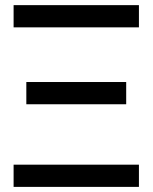

<svg xmlns="http://www.w3.org/2000/svg" viewBox="-20 -731 597 751"><path d="M33.2 0H523.4V-86.9H33.2ZM83 -323.2H473.6V-410.2H83ZM33.2 -624H523.4V-710.9H33.2Z"/></svg>

Font: Roboto Flex
Style: wght 400 wdth 100 opsz 14.0 GRAD 0.00 slnt 0.00 XTRA 468 XOPQ 96 YOPQ 79 YTLC 514 YTUC 712 YTAS 750 YTDE -203.00 YTFI 738
Weight: 400
Designer: Berlow after Robertson
Foundry: Google
Version: Version 3.100